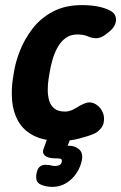

<svg xmlns="http://www.w3.org/2000/svg" viewBox="-20 -536 474 752"><path d="M217 16Q151 16 110.5 -5.5Q70 -27 50.5 -63Q31 -99 27.5 -141.5Q24 -184 30 -225L34 -250Q40 -291 58 -337Q76 -383 107.5 -424Q139 -465 187 -490.5Q235 -516 301 -516Q335 -516 363.5 -510.5Q392 -505 412 -494Q428 -486 432.5 -471.5Q437 -457 431 -441.5Q425 -426 408 -412L394 -401Q377 -388 360 -386.5Q343 -385 323 -394Q307 -401 283 -401Q256 -401 237 -387Q218 -373 205.5 -350.5Q193 -328 185.5 -301.5Q178 -275 174 -250L170 -225Q167 -206 167 -184Q167 -162 172.5 -142.5Q178 -123 193 -111Q208 -99 235 -99Q255 -99 276.5 -112.5Q298 -126 314 -132Q332 -138 347.5 -131.5Q363 -125 373.5 -111Q384 -97 387 -80Q390 -52 376.5 -35Q363 -18 348 -12Q327 -3 291 6.5Q255 16 217 16ZM185 196Q174 196 163 194Q152 192 142 188Q125 181 122.5 166.5Q120 152 125 136V135Q130 119 140.5 113.5Q151 108 165 110Q174 110 180.5 112Q187 114 195 114Q220 114 222 97Q224 87 216 85.5Q208 84 192 84Q180 84 169 80.5Q158 77 152 69Q146 61 150 49L173 -15H264L245 35Q269 33 287.5 47Q306 61 301 90Q296 117 280 141.5Q264 166 239.5 181Q215 196 185 196Z"/></svg>

Font: Winky Sans SemiBold
Style: Italic
Weight: 600
Italic angle: -8.97852°
Designer: Simon Atzbach
Foundry: typofactur
Version: Version 1.205